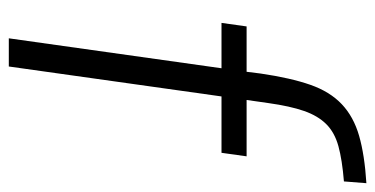

<svg xmlns="http://www.w3.org/2000/svg" viewBox="-228 -624 852 436"><g transform="rotate(90 198.0 -406.0)"><path d="M135 -483H32L40 -540H143L147 -572Q157 -640 172.5 -684.5Q188 -729 216.5 -756Q245 -783 288.5 -795.5Q332 -808 396 -812L392 -761Q343 -757 312 -748.5Q281 -740 262 -721Q243 -702 232 -670.5Q221 -639 214 -589L207 -540H335L327 -483H199L131 0H67Z"/></g></svg>

Font: Plata Sans Light
Style: Italic
Weight: 300
Italic angle: -8°
Designer: Pablo Impallari, Andres Torresi, & Cristiano Sobral
Foundry: Pablo Impallari, Andres Torresi, & Cristiano Sobral
Version: Version 1.00;December 28, 2019;FontCreator 12.0.0.2547 64-bi